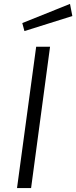

<svg xmlns="http://www.w3.org/2000/svg" viewBox="-20 -962 390 982"><path d="M338 -942 94 -844 105 -803 350 -880ZM165 -723 67 0H139L236 -723Z"/></svg>

Font: United Sans Light
Style: Italic
Weight: 300
Italic angle: -8°
Designer: Pablo Impallari, Rodrigo Fuenzalida (Modified by Dan O. Williams)
Version: Version 1.000;PS 001.000;hotconv 1.0.88;makeotf.lib2.5.64775